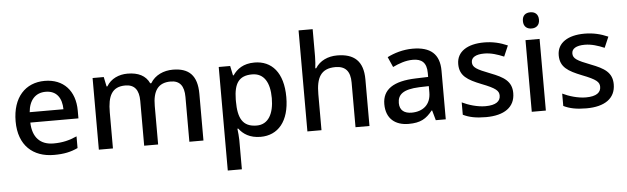

<svg xmlns="http://www.w3.org/2000/svg" viewBox="-57 -980 4698 1439"><g transform="rotate(-5 2292.5 -260.0)"><path d="M295 -549C150 -549 52 -446 52 -265C52 -84 160 10 317 10C393 10 443 -1 497 -26V-114C440 -89 390 -76 321 -76C221 -76 164 -136 161 -247H523V-305C523 -455 436 -549 295 -549ZM295 -467C378 -467 416 -409 417 -325H163C171 -416 219 -467 295 -467Z M1259 -549C1191 -549 1125 -521 1090 -462H1082C1055 -521 999 -549 918 -549C854 -549 793 -523 760 -467H754L739 -539H655V0H761V-272C761 -394 793 -462 894 -462C963 -462 996 -420 996 -337V0H1101V-290C1101 -401 1139 -462 1235 -462C1304 -462 1336 -420 1336 -337V0H1442V-351C1442 -490 1380 -549 1259 -549Z M1873 -549C1789 -549 1741 -512 1710 -467H1705L1690 -539H1604V240H1710V20C1710 -5 1706 -42 1703 -66H1710C1740 -25 1790 10 1872 10C2002 10 2089 -87 2089 -270C2089 -455 2003 -549 1873 -549ZM1848 -462C1938 -462 1980 -389 1980 -272C1980 -156 1938 -77 1850 -77C1743 -77 1710 -146 1710 -271V-287C1712 -405 1748 -462 1848 -462Z M2330 -557V-760H2224V0H2330V-271C2330 -393 2364 -462 2475 -462C2551 -462 2586 -420 2586 -336V0H2691V-351C2691 -489 2622 -548 2495 -548C2427 -548 2365 -521 2331 -466H2324C2327 -487 2330 -523 2330 -557Z M3063 -549C2991 -549 2923 -528 2872 -502L2906 -425C2952 -447 3003 -466 3058 -466C3123 -466 3161 -437 3161 -358V-328L3069 -325C2898 -320 2816 -263 2816 -153C2816 -41 2888 10 2985 10C3075 10 3118 -16 3165 -75H3169L3190 0H3265V-365C3265 -491 3198 -549 3063 -549ZM3088 -257 3160 -259V-212C3160 -118 3098 -72 3015 -72C2962 -72 2925 -96 2925 -152C2925 -215 2965 -252 3088 -257Z M3786 -152C3786 -241 3727 -276 3628 -314C3527 -353 3497 -370 3497 -409C3497 -445 3531 -466 3595 -466C3646 -466 3695 -450 3742 -430L3777 -511C3722 -535 3666 -549 3600 -549C3476 -549 3394 -498 3394 -404C3394 -315 3452 -281 3555 -240C3661 -199 3683 -178 3683 -142C3683 -100 3650 -72 3570 -72C3510 -72 3442 -93 3395 -116V-23C3440 -1 3491 10 3567 10C3705 10 3786 -46 3786 -152Z M3966 -744C3932 -744 3905 -727 3905 -683C3905 -640 3932 -622 3966 -622C3998 -622 4026 -640 4026 -683C4026 -727 3998 -744 3966 -744ZM4018 -539H3912V0H4018Z M4542 -152C4542 -241 4483 -276 4384 -314C4283 -353 4253 -370 4253 -409C4253 -445 4287 -466 4351 -466C4402 -466 4451 -450 4498 -430L4533 -511C4478 -535 4422 -549 4356 -549C4232 -549 4150 -498 4150 -404C4150 -315 4208 -281 4311 -240C4417 -199 4439 -178 4439 -142C4439 -100 4406 -72 4326 -72C4266 -72 4198 -93 4151 -116V-23C4196 -1 4247 10 4323 10C4461 10 4542 -46 4542 -152Z"/></g></svg>

Font: Noto Sans Bassa Vah Medium
Style: Regular
Weight: 500
Designer: Monotype Design Team
Foundry: Monotype Imaging Inc.
Version: Version 2.002